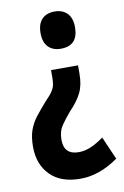

<svg xmlns="http://www.w3.org/2000/svg" viewBox="-84 -593 538 834"><g transform="rotate(-10 185.0 -175.5)"><path d="M277 -258Q277 -208 260 -174Q243 -140 209 -105Q184 -76 167 -51Q150 -26 150 11Q150 77 215 77Q242 77 269 65.5Q296 54 326 32L370 133Q287 192 203 192Q116 192 69.5 144.5Q23 97 23 20Q23 -23 33.5 -53Q44 -83 64 -108.5Q84 -134 112 -166Q134 -188 143.5 -203Q153 -218 155.5 -231.5Q158 -245 158 -264V-295H277ZM293 -461Q293 -379 217 -379Q181 -379 161 -400Q141 -421 141 -461Q141 -501 161 -522Q181 -543 217 -543Q252 -543 272.5 -522Q293 -501 293 -461Z"/></g></svg>

Font: Noto Sans Gujarati ExtraCondensed
Style: Bold
Weight: 700
Width: 2
Designer: Jelle Bosma - Monotype Design Team, Universal Thirst
Foundry: Monotype Imaging Inc.
Version: Version 2.106; ttfautohint (v1.8.4.7-5d5b)